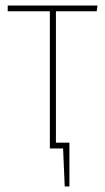

<svg xmlns="http://www.w3.org/2000/svg" viewBox="-20 -539 382 697"><path d="M331 -498H183V-21H232V138H215L209 0H161V-498H8V-519H334Z"/></svg>

Font: Fira Sans Extra Condensed Thin
Style: Regular
Weight: 250
Width: 1
Designer: Carrois Corporate & Edenspiekermann AG
Foundry: Carrois Corporate GbR & Edenspiekermann AG
Version: Version 4.203